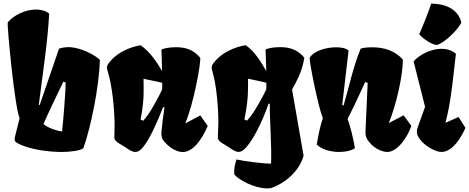

<svg xmlns="http://www.w3.org/2000/svg" viewBox="-20 -841 2626 1075"><path d="M81.5 -37.6C147 -2.4 261.7 10.7 330.1 9.8C369.1 9.3 424.8 4.4 446.8 -11.2C487.8 -126 535.6 -354.5 539.1 -506.8C480.5 -556.6 401.4 -577.6 364.3 -577.1C335.9 -576.7 320.8 -571.8 310.5 -568.8L202.1 -252.4L197.3 -254.4C218.8 -428.2 246.6 -600.6 255.4 -764.6C234.9 -781.2 209 -787.6 181.2 -787.6C122.1 -787.6 56.2 -755.9 23.4 -715.8C18.6 -696.8 62.5 -239.3 89.4 -180.7C89.4 -180.2 88.9 -180.2 88.9 -179.7H89.8C78.6 -135.3 73.2 -115.2 64.9 -79.6C58.1 -51.3 64 -46.9 81.5 -37.6ZM223.1 -146.5C238.8 -183.6 306.2 -325.7 334.5 -383.3L347.7 -379.4C346.7 -317.9 335.4 -178.7 327.6 -105C305.2 -106.4 249.5 -123.5 223.1 -146.5Z M620.1 -71.3C620.6 -45.4 661.1 -31.7 685.1 -14.6C704.6 -1 721.7 10.7 739.3 9.8C748 9.3 756.8 5.9 766.6 -2C812.5 -42 866.7 -173.3 893.6 -242.2L900.9 -238.8C894 -194.8 889.2 -156.7 884.3 -107.4C879.9 -64 896.5 -51.8 908.7 -38.6C935.5 -9.8 973.6 10.7 1003.9 10.3C1060.5 9.3 1109.4 -57.6 1143.1 -135.7L1101.6 -194.8L1017.1 -149.9C1065.4 -264.2 1105 -486.3 1101.1 -517.6C1066.4 -558.6 1025.4 -576.7 965.8 -576.7C928.2 -576.7 894 -569.8 883.8 -563C883.8 -547.4 886.7 -500.5 887.7 -442.9C858.4 -493.2 819.8 -551.3 767.6 -587.4C748.5 -585 650.4 -566.9 590.8 -490.2C582 -478 578.6 -471.2 578.6 -463.4C578.6 -457 580.6 -449.7 584.5 -436.5C608.4 -359.9 620.1 -232.9 621.6 -155.8C622.1 -129.4 620.1 -85 620.1 -71.3ZM767.1 -171.9C778.8 -231 785.6 -288.1 784.2 -347.7L783.7 -399.9C814.9 -392.6 849.1 -387.2 888.2 -377.4C888.2 -336.4 888.7 -357.9 887.2 -338.4C871.1 -304.2 817.9 -200.7 781.7 -165Z M1199.7 -71.8C1199.7 -45.9 1239.7 -32.2 1263.7 -15.1C1282.7 -1.5 1299.8 10.3 1317.4 9.3C1326.2 8.8 1335 5.4 1344.7 -2.4C1391.1 -42.5 1445.8 -151.9 1484.4 -262.2L1490.7 -257.8C1489.7 -166 1502 -20 1497.6 75.2C1452.1 75.2 1352.1 62.5 1304.2 51.8C1295.4 81.1 1289.1 98.6 1292 135.7C1313.5 164.1 1402.3 213.4 1475.6 213.9C1482.9 213.9 1489.7 213.4 1496.6 212.4C1582.5 183.1 1658.7 111.3 1679.7 30.3L1615.2 -339.8C1671.4 -438 1676.3 -480 1684.1 -517.6H1683.6L1684.1 -518.1C1649.4 -559.1 1608.4 -577.1 1548.8 -577.1C1511.2 -577.1 1477.1 -570.3 1466.8 -563.5C1466.8 -547.9 1469.7 -501 1470.7 -443.4C1441.4 -493.7 1407.7 -551.8 1356 -587.9C1336.9 -585.4 1238.3 -567.4 1177.7 -490.7C1168.5 -478.5 1165 -471.7 1165 -463.9C1165 -457.5 1166.5 -450.2 1170.4 -437C1192.9 -360.4 1202.6 -233.4 1202.6 -156.2C1202.6 -129.9 1199.7 -85.4 1199.7 -71.8ZM1348.1 -172.4C1360.8 -231.4 1368.7 -288.6 1368.7 -348.1V-400.4C1399.9 -393.1 1432.1 -387.7 1471.2 -377.9C1471.2 -336.9 1471.7 -358.4 1470.2 -338.9C1454.1 -304.7 1399.4 -201.2 1362.8 -165.5Z M1753.4 -32.2C1778.3 -4.4 1834.5 9.8 1876 9.8C1914.6 9.8 1945.3 3.9 1967.3 -11.7C1955.6 -78.1 1942.4 -128.4 1926.3 -175.8C1962.9 -247.1 1992.7 -311.5 2024.4 -381.3L2038.6 -377L2026.4 -107.9C2024.9 -76.7 2033.2 -59.1 2056.2 -35.2C2080.1 -9.8 2118.2 9.8 2148.9 9.8C2205.1 9.8 2262.2 -73.7 2283.2 -136.2L2239.7 -195.3L2156.7 -151.9C2201.2 -260.3 2235.8 -423.3 2235.8 -506.8C2191.4 -558.6 2127.4 -576.2 2064.5 -576.2C2041 -576.2 2018.1 -574.7 1999.5 -568.8C1956.1 -465.3 1936 -357.9 1903.8 -251L1896 -252.4L1931.6 -558.1C1916.5 -571.8 1891.1 -576.2 1860.8 -576.2C1808.1 -576.2 1737.3 -557.1 1714.4 -518.1C1714.4 -517.1 1713.9 -516.1 1713.9 -514.6C1713.9 -480 1763.2 -236.8 1787.6 -179.7C1774.9 -140.6 1767.1 -110.8 1753.4 -32.2Z M2425.3 -589.4C2460.9 -595.2 2542 -669.9 2563 -714.8C2543.5 -797.4 2460.9 -820.8 2394.5 -820.8C2377.4 -771.5 2357.9 -718.8 2327.1 -649.4C2350.1 -621.6 2400.9 -589.8 2425.3 -589.4ZM2314 -103.5C2314 -50.8 2405.8 9.8 2451.7 9.8C2515.6 9.8 2565.4 -77.1 2585.9 -125L2547.4 -186L2474.1 -153.3L2483.4 -191.4C2509.8 -299.3 2528.3 -515.6 2532.7 -539.6C2509.8 -559.6 2481.9 -567.9 2452.1 -567.9C2391.1 -567.9 2325.2 -532.7 2295.9 -497.1L2359.9 -242.7C2314.5 -114.7 2314 -121.6 2314 -103.5Z"/></svg>

Font: Fruktur
Style: Regular
Weight: 400
Designer: Viktoriya Grabowska
Foundry: Viktoriya Grabowska
Version: Version 1.002